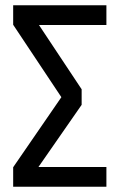

<svg xmlns="http://www.w3.org/2000/svg" viewBox="-20 -709 454 729"><path d="M384 -614H128L290 -370V-311L126 -75H384V0H30V-74L213 -340L30 -615V-689H384Z"/></svg>

Font: Fira Sans Compressed
Style: Regular
Weight: 400
Width: 1
Designer: bBox Type GmbH & Carrois Corporate GbR & Edenspiekermann AG
Foundry: bBox Type GmbH & Carrois Corporate GbR & Edenspiekermann AG
Version: Version 4.301